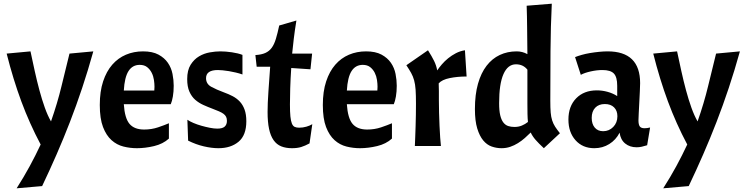

<svg xmlns="http://www.w3.org/2000/svg" viewBox="-20 -790 4039 1039"><path d="M485 -512Q456 -408 424.5 -313.5Q393 -219 358.5 -130Q324 -41 286.5 45Q249 131 208 217L70 229Q109 168 141 109Q173 50 200 -8Q140 -121 95.5 -241Q51 -361 16 -500L145 -512Q156 -460 168 -405.5Q180 -351 193.5 -301Q207 -251 222.5 -207.5Q238 -164 256 -133Q291 -233 312.5 -322.5Q334 -412 356 -500Z M650 -226Q655 -150 681 -119.5Q707 -89 760 -89Q800 -89 835.5 -101Q871 -113 894 -123V-40Q862 -11 814 0.5Q766 12 721 12Q684 12 648 3Q612 -6 583.5 -31.5Q555 -57 537.5 -102.5Q520 -148 520 -222Q520 -295 538 -349.5Q556 -404 587.5 -440Q619 -476 661.5 -494Q704 -512 754 -512Q805 -512 837.5 -494.5Q870 -477 888.5 -450Q907 -423 913.5 -390Q920 -357 920 -326Q920 -294 915.5 -268Q911 -242 904 -226ZM736 -439Q697 -439 675.5 -405.5Q654 -372 650 -300H815Q815 -304 815.5 -310Q816 -316 816 -321Q816 -337 813 -357.5Q810 -378 801 -396Q792 -414 776.5 -426.5Q761 -439 736 -439Z M1156 -94Q1184 -94 1196 -105Q1208 -116 1208 -136Q1208 -149 1203.5 -158Q1199 -167 1189.5 -174Q1180 -181 1165 -187.5Q1150 -194 1129 -202Q1105 -211 1080.5 -222Q1056 -233 1036.5 -250Q1017 -267 1005 -294Q993 -321 993 -362Q993 -410 1011.5 -439.5Q1030 -469 1057 -485Q1084 -501 1115 -506.5Q1146 -512 1172 -512Q1201 -512 1235 -507Q1269 -502 1292 -493V-387Q1275 -393 1256 -397.5Q1237 -402 1219 -405Q1201 -408 1185 -409.5Q1169 -411 1159 -411Q1095 -411 1095 -367Q1095 -336 1123 -320.5Q1151 -305 1192 -290Q1217 -281 1239 -269.5Q1261 -258 1277.5 -240.5Q1294 -223 1303.5 -197Q1313 -171 1313 -134Q1313 -58 1271 -23Q1229 12 1162 12Q1126 12 1083 2Q1040 -8 998 -29L994 -142Q1007 -133 1027 -124.5Q1047 -116 1070 -109.5Q1093 -103 1115.5 -98.5Q1138 -94 1156 -94Z M1362 -492Q1395 -494 1416 -503.5Q1437 -513 1450.5 -531.5Q1464 -550 1473 -580Q1482 -610 1491 -652L1584 -679Q1575 -624 1570 -582Q1565 -540 1561 -500H1669L1660 -415L1556 -422Q1552 -362 1550.5 -311.5Q1549 -261 1549 -225Q1549 -184 1551.5 -159.5Q1554 -135 1559.5 -121.5Q1565 -108 1574.5 -103.5Q1584 -99 1599 -99Q1619 -99 1638 -104.5Q1657 -110 1670 -118L1655 -14Q1631 -1 1610 5.5Q1589 12 1560 12Q1527 12 1502 2Q1477 -8 1460.5 -31.5Q1444 -55 1436 -92.5Q1428 -130 1428 -184Q1428 -229 1432.5 -294Q1437 -359 1442 -429H1369Z M1857 -226Q1862 -150 1888 -119.5Q1914 -89 1967 -89Q2007 -89 2042.5 -101Q2078 -113 2101 -123V-40Q2069 -11 2021 0.5Q1973 12 1928 12Q1891 12 1855 3Q1819 -6 1790.5 -31.5Q1762 -57 1744.5 -102.5Q1727 -148 1727 -222Q1727 -295 1745 -349.5Q1763 -404 1794.5 -440Q1826 -476 1868.5 -494Q1911 -512 1961 -512Q2012 -512 2044.5 -494.5Q2077 -477 2095.5 -450Q2114 -423 2120.5 -390Q2127 -357 2127 -326Q2127 -294 2122.5 -268Q2118 -242 2111 -226ZM1943 -439Q1904 -439 1882.5 -405.5Q1861 -372 1857 -300H2022Q2022 -304 2022.5 -310Q2023 -316 2023 -321Q2023 -337 2020 -357.5Q2017 -378 2008 -396Q1999 -414 1983.5 -426.5Q1968 -439 1943 -439Z M2296 -518Q2317 -485 2329 -460.5Q2341 -436 2346 -409Q2356 -424 2371 -441.5Q2386 -459 2405 -474.5Q2424 -490 2447 -502Q2470 -514 2496 -518L2505 -376Q2456 -376 2414 -367.5Q2372 -359 2354 -339Q2355 -320 2355 -297.5Q2355 -275 2355 -247Q2355 -215 2356 -178.5Q2357 -142 2358.5 -108.5Q2360 -75 2362 -46Q2364 -17 2366 0H2225Q2226 -21 2227 -49Q2228 -77 2229 -107Q2230 -137 2230.5 -168.5Q2231 -200 2231 -229Q2231 -275 2229 -304.5Q2227 -334 2221 -355.5Q2215 -377 2205 -395Q2195 -413 2179 -437Z M2923 12Q2895 -14 2878 -33.5Q2861 -53 2852 -73Q2837 -58 2820 -43Q2803 -28 2783 -15.5Q2763 -3 2741 4.5Q2719 12 2694 12Q2667 12 2641 3Q2615 -6 2595 -30Q2575 -54 2562.5 -95Q2550 -136 2550 -200Q2550 -278 2566.5 -336.5Q2583 -395 2613 -434Q2643 -473 2684.5 -492.5Q2726 -512 2776 -512Q2807 -512 2834 -497Q2833 -578 2832.5 -640Q2832 -702 2830 -759L2966 -770Q2960 -648 2959 -513.5Q2958 -379 2958 -245Q2958 -206 2960 -181.5Q2962 -157 2968 -138.5Q2974 -120 2984 -104.5Q2994 -89 3010 -69ZM2764 -103Q2786 -103 2804 -110.5Q2822 -118 2837 -130Q2835 -149 2834.5 -173Q2834 -197 2834 -229V-413Q2811 -442 2772 -442Q2728 -442 2704.5 -389Q2681 -336 2681 -232Q2681 -191 2687 -166Q2693 -141 2704 -127Q2715 -113 2730 -108Q2745 -103 2764 -103Z M3196 12Q3133 12 3094.5 -31Q3056 -74 3056 -143Q3056 -215 3098 -258Q3140 -301 3210 -301Q3239 -301 3268 -293Q3297 -285 3320 -270V-326Q3320 -373 3302 -392Q3284 -411 3240 -411Q3210 -411 3176.5 -403.5Q3143 -396 3123 -385L3092 -481Q3107 -487 3128 -493Q3149 -499 3173 -503Q3197 -507 3222 -509.5Q3247 -512 3268 -512Q3444 -512 3444 -340Q3444 -325 3442.5 -296Q3441 -267 3439.5 -235.5Q3438 -204 3436.5 -177Q3435 -150 3435 -139Q3435 -116 3442 -106Q3449 -96 3468 -96Q3481 -96 3498 -100L3482 -4Q3466 1 3452.5 4Q3439 7 3425 7Q3388 7 3363 -13.5Q3338 -34 3333 -72Q3313 -33 3277 -10.5Q3241 12 3196 12ZM3244 -80Q3276 -80 3298.5 -103Q3321 -126 3321 -161Q3321 -191 3303 -209Q3285 -227 3253 -227Q3220 -227 3201 -207Q3182 -187 3182 -152Q3182 -119 3198.5 -99.5Q3215 -80 3244 -80Z M3984 -512Q3955 -408 3923.5 -313.5Q3892 -219 3857.5 -130Q3823 -41 3785.5 45Q3748 131 3707 217L3569 229Q3608 168 3640 109Q3672 50 3699 -8Q3639 -121 3594.5 -241Q3550 -361 3515 -500L3644 -512Q3655 -460 3667 -405.5Q3679 -351 3692.5 -301Q3706 -251 3721.5 -207.5Q3737 -164 3755 -133Q3790 -233 3811.5 -322.5Q3833 -412 3855 -500Z"/></svg>

Font: CantoraOne
Style: Regular
Weight: 400
Designer: Pablo Impallari, Rodrigo Fuenzalida
Foundry: Pablo Impallari
Version: Version 1.001; ttfautohint (v0.8) -G 200 -r 50